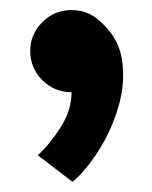

<svg xmlns="http://www.w3.org/2000/svg" viewBox="-20 -175 301 381"><path d="M122 8Q88 8 64 -16Q40 -40 40 -74Q40 -107 64 -131Q88 -155 122 -155Q154 -155 177 -134Q215 -102 222 -57Q229 -12 215.5 35Q202 82 176.5 122.5Q151 163 124 186L55 133Q80 110 101 76.5Q122 43 122 8Z"/></svg>

Font: Epunda Sans
Style: Bold
Weight: 700
Designer: Simon Atzbach
Foundry: typofactur
Version: Version 2.204; ttfautohint (v1.8.4.7-5d5b)